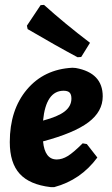

<svg xmlns="http://www.w3.org/2000/svg" viewBox="-20 -755 457 785"><path d="M160 -735Q243 -660 348 -580L312 -522L297 -521Q209 -568 93 -636L90 -650L146 -734ZM378 -111Q310 -19 202 10H187Q101 0 60.5 -44.5Q20 -89 20 -174Q20 -306 90 -389Q160 -472 276 -478L290 -477Q400 -457 400 -361Q400 -299 341.5 -255Q283 -211 156 -177Q163 -103 212 -103Q234 -103 257 -117Q280 -131 318 -169L335 -166ZM240 -384Q168 -384 156 -262Q217 -278 244.5 -299.5Q272 -321 272 -352Q272 -369 264.5 -376.5Q257 -384 240 -384Z"/></svg>

Font: Alegreya Sans ExtraBold
Style: Italic
Weight: 800
Italic angle: -7°
Designer: Juan Pablo del Peral
Foundry: Huerta Tipografica
Version: Version 2.007